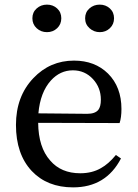

<svg xmlns="http://www.w3.org/2000/svg" viewBox="-20 -796 596 830"><path d="M296 14Q184 14 117 -57Q49 -130 49 -256Q49 -379 124 -458Q196 -534 300 -534Q390 -534 447 -478Q505 -420 505 -325Q505 -288 497 -264L145 -265Q146 -159 197 -102Q244 -47 327 -47Q378 -47 416 -69Q449 -87 481 -126L503 -111Q438 14 296 14ZM357 -304Q391 -304 405 -321Q416 -335 416 -365Q416 -417 382 -454Q347 -492 295 -492Q240 -492 200 -448Q154 -397 146 -306ZM183 -776Q209 -776 227 -759.5Q245 -743 245 -717Q245 -691 227 -674Q209 -657 183 -657Q157 -657 138.5 -674Q120 -691 120 -717Q120 -743 138.5 -759.5Q157 -776 183 -776ZM411 -776Q437 -776 455 -759.5Q473 -743 473 -717Q473 -691 455 -674Q437 -657 411.5 -657Q386 -657 367 -674Q348 -691 348 -717Q348 -743 366.5 -759.5Q385 -776 411 -776Z"/></svg>

Font: GenRyuMin TW M
Style: Regular
Weight: 500
Version: Version 1.501;PS 1;hotconv 16.6.51;makeotf.lib2.5.65220